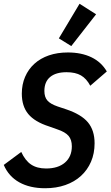

<svg xmlns="http://www.w3.org/2000/svg" viewBox="-28 -989 588 1021"><path d="M212 12Q131 12 74.5 -19.5Q18 -51 -8 -112L85 -181Q106 -135 137.5 -114Q169 -93 217 -93Q281 -93 317.5 -124.5Q354 -156 354 -211Q354 -246 336.5 -266.5Q319 -287 277 -301L232 -317Q157 -341 122.5 -382.5Q88 -424 88 -491Q88 -540 105.5 -580.5Q123 -621 155 -650Q187 -679 232 -694.5Q277 -710 333 -710Q405 -710 458 -684.5Q511 -659 540 -609L452 -533Q432 -571 402.5 -588Q373 -605 326 -605Q269 -605 238.5 -579.5Q208 -554 208 -505Q208 -473 224 -454.5Q240 -436 278 -423L323 -408Q404 -381 439.5 -338.5Q475 -296 475 -227Q475 -173 456 -129Q437 -85 402.5 -53.5Q368 -22 319.5 -5Q271 12 212 12ZM351 -744 285 -785 395 -969 483 -913Z"/></svg>

Font: IBM Plex Sans Condensed SemiBold
Style: Italic
Weight: 600
Width: 3
Italic angle: -11°
Designer: Mike Abbink, Paul van der Laan, Pieter van Rosmalen
Foundry: Bold Monday
Version: Version 1.3